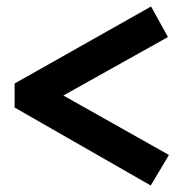

<svg xmlns="http://www.w3.org/2000/svg" viewBox="-20 -566 557 591"><path d="M25 -309 445 -546 497 -452 175 -272 500 -89 444 5 25 -235Z"/></svg>

Font: UN Bangla
Style: Bold
Weight: 700
Designer: Desinged by Rajon, Unicode developed by Rashed (IMGN)
Version: Version 2.001;March 19, 2023;FontCreator 14.0.0.2901 64-bit